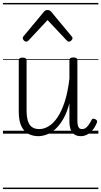

<svg xmlns="http://www.w3.org/2000/svg" viewBox="-20 -905 686 1300"><path d="M240 17Q203 17 172.5 1.5Q142 -14 124.5 -51Q107 -88 107 -150V-496Q107 -506 113.5 -510.5Q120 -515 132 -515Q146 -515 153 -510.5Q160 -506 160 -496V-159Q160 -116 168.5 -87.5Q177 -59 196 -45Q215 -31 246 -31Q277 -31 308.5 -49.5Q340 -68 368 -108.5Q396 -149 417.5 -214Q439 -279 450 -372V-497Q450 -507 456.5 -511.5Q463 -516 477 -516Q490 -516 497 -511.5Q504 -507 504 -497V-90Q504 -72 506.5 -58.5Q509 -45 516 -38Q523 -31 536 -31Q548 -31 558 -37Q568 -43 578.5 -57Q589 -71 600 -93Q604 -101 610.5 -101.5Q617 -102 625 -98Q634 -94 636.5 -87.5Q639 -81 636 -75Q625 -46 607.5 -25Q590 -4 569.5 6.5Q549 17 527 17Q508 17 494 11Q480 5 470 -6.5Q460 -18 455.5 -36Q451 -54 450 -77V-206Q433 -142 408 -99Q383 -56 354.5 -30.5Q326 -5 296 6Q266 17 240 17ZM157 -623Q149 -623 141.5 -631Q134 -639 134 -647Q134 -649 135 -652Q136 -655 139 -659L277 -825Q282 -831 287.5 -834Q293 -837 302 -837Q311 -837 316.5 -834Q322 -831 327 -825L465 -659Q469 -655 470 -652Q471 -649 471 -647Q471 -639 463 -631Q455 -623 447 -623Q442 -623 438.5 -625.5Q435 -628 431 -632L302 -769L174 -632Q170 -628 166 -625.5Q162 -623 157 -623ZM0 365H646V375H0ZM0 -20H646V0H0ZM0 -505H646V-500H0ZM0 -885H646V-875H0Z"/></svg>

Font: Playwrite GB S Guides
Style: Regular
Weight: 400
Designer: Veronika Burian, José Scaglione
Foundry: TypeTogether
Version: Version 1.003